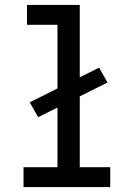

<svg xmlns="http://www.w3.org/2000/svg" viewBox="-20 -755 540 775"><path d="M75 0V-80H212V-321L134 -282L100 -342L212 -398V-655H89V-735H302V-443L380 -482L414 -422L302 -366V-80H425V0Z"/></svg>

Font: Iosevka SS18 Medium
Style: Regular
Weight: 500
Monospace: yes
Designer: Belleve Invis
Foundry: Belleve Invis
Version: Version 25.1.1; ttfautohint (v1.8.4)